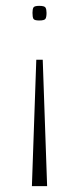

<svg xmlns="http://www.w3.org/2000/svg" viewBox="-20 -495 265 656"><path d="M114 -475Q132 -475 135.5 -469Q139 -463 139 -451Q139 -437 135.5 -431Q132 -425 114 -425Q97 -425 94 -431Q91 -437 91 -451Q91 -463 94 -469Q97 -475 114 -475ZM104 -291H126L141 141H89Z"/></svg>

Font: Smooch Sans Thin
Style: Regular
Weight: 400
Version: Version 1.010